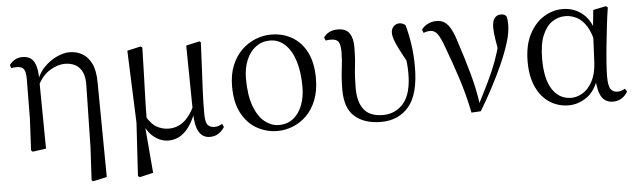

<svg xmlns="http://www.w3.org/2000/svg" viewBox="-47 -704 3607 1085"><g transform="rotate(-5 1756.5 -162.0)"><path d="M108 3 117 -178 119 -403Q119 -443 107.5 -458Q96 -473 69 -473Q61 -473 53.5 -472.5Q46 -472 37 -470L31 -488Q41 -503 60 -515Q79 -527 105 -527Q131 -527 149.5 -515.5Q168 -504 178.5 -474.5Q189 -445 189 -390V-386L193 0L117 11ZM434 201 444 16 451 -331Q453 -381 439 -411Q425 -441 399.5 -454.5Q374 -468 340 -468Q299 -468 254.5 -440.5Q210 -413 183 -356L173 -367H175Q191 -423 225.5 -459Q260 -495 300 -513Q340 -531 372 -531Q410 -531 442.5 -513.5Q475 -496 495.5 -455.5Q516 -415 516 -345L521 190L443 207Z M697 200 715 -101 699 -511 775 -528 785 -522Q783 -440 781 -378.5Q779 -317 777.5 -269Q776 -221 775 -181Q774 -141 774 -102L761 -83L784 189L707 207ZM1122 15Q1082 15 1061 -19Q1040 -53 1038 -125V-128L1033 -511L1109 -528L1117 -522Q1113 -436 1110 -372.5Q1107 -309 1104.5 -263.5Q1102 -218 1101.5 -183.5Q1101 -149 1101 -119Q1101 -70 1114 -54.5Q1127 -39 1152 -39Q1166 -39 1176.5 -43Q1187 -47 1197 -52L1205 -34Q1193 -14 1172 0.5Q1151 15 1122 15ZM887 15Q844 15 805.5 -15Q767 -45 750 -97H747L767 -137Q793 -89 825 -70.5Q857 -52 895 -52Q941 -52 977.5 -80Q1014 -108 1043 -168L1056 -155H1053Q1029 -75 987 -30Q945 15 887 15Z M1506 15Q1445 15 1391.5 -14Q1338 -43 1304.5 -103.5Q1271 -164 1271 -258Q1271 -326 1292 -377Q1313 -428 1348 -462Q1383 -496 1426.5 -513.5Q1470 -531 1515 -531Q1582 -531 1634.5 -500.5Q1687 -470 1717 -410.5Q1747 -351 1747 -263Q1747 -193 1726.5 -140.5Q1706 -88 1671 -53.5Q1636 -19 1593 -2Q1550 15 1506 15ZM1516 -18Q1565 -18 1598.5 -45Q1632 -72 1649.5 -118Q1667 -164 1667 -221Q1667 -306 1647.5 -368Q1628 -430 1591.5 -464Q1555 -498 1506 -498Q1461 -498 1426.5 -472.5Q1392 -447 1372.5 -401Q1353 -355 1353 -295Q1353 -201 1376 -139Q1399 -77 1436.5 -47.5Q1474 -18 1516 -18Z M2093 15Q2000 15 1945 -32Q1890 -79 1890 -184Q1890 -246 1897 -301Q1904 -356 1904 -398Q1904 -441 1892.5 -457Q1881 -473 1850 -473Q1842 -473 1834.5 -472.5Q1827 -472 1821 -470L1813 -488Q1826 -507 1846 -517Q1866 -527 1893 -527Q1940 -527 1959.5 -498.5Q1979 -470 1979 -420Q1979 -361 1972.5 -307Q1966 -253 1966 -188Q1966 -107 2000 -65Q2034 -23 2107 -23Q2179 -23 2224.5 -77Q2270 -131 2270 -246Q2270 -275 2267 -305Q2264 -335 2259 -370L2275 -367L2279 -294Q2248 -349 2230 -384.5Q2212 -420 2204.5 -442Q2197 -464 2197 -481Q2197 -503 2210.5 -517Q2224 -531 2243 -531Q2254 -531 2263 -527Q2272 -523 2278 -517Q2292 -467 2301 -407Q2310 -347 2310 -280Q2310 -125 2251.5 -55Q2193 15 2093 15Z M2606 7Q2584 -101 2553.5 -194Q2523 -287 2493 -367Q2471 -429 2454.5 -451Q2438 -473 2414 -473Q2392 -473 2376 -465L2368 -484Q2382 -504 2405.5 -515Q2429 -526 2453 -526Q2481 -526 2500.5 -512.5Q2520 -499 2536 -468.5Q2552 -438 2567 -386Q2594 -306 2620 -212.5Q2646 -119 2659 -22H2645L2651 -34Q2678 -87 2700.5 -132.5Q2723 -178 2742 -222.5Q2761 -267 2776.5 -316Q2792 -365 2806 -424L2793 -295Q2782 -356 2776 -396Q2770 -436 2770 -462Q2770 -496 2783 -513.5Q2796 -531 2819 -531Q2831 -531 2838.5 -527.5Q2846 -524 2851 -517Q2854 -505 2855 -494.5Q2856 -484 2856 -470Q2856 -427 2839 -371.5Q2822 -316 2794 -252.5Q2766 -189 2731 -123Q2696 -57 2659 4Z M3158 14Q3098 14 3050 -17Q3002 -48 2974.5 -107.5Q2947 -167 2947 -251Q2947 -344 2979.5 -406.5Q3012 -469 3062.5 -500Q3113 -531 3169 -531Q3236 -531 3284.5 -489.5Q3333 -448 3353 -358H3360L3338 -313Q3326 -379 3302 -418Q3278 -457 3246.5 -473.5Q3215 -490 3181 -490Q3141 -490 3106.5 -467Q3072 -444 3051 -393Q3030 -342 3030 -258Q3030 -145 3069 -86Q3108 -27 3176 -27Q3208 -27 3240 -46Q3272 -65 3295 -106.5Q3318 -148 3322 -213L3331 -403L3342 -511L3415 -526L3425 -518Q3417 -467 3410.5 -410.5Q3404 -354 3398.5 -300Q3393 -246 3390 -201Q3387 -156 3387 -127Q3387 -77 3400 -58Q3413 -39 3438 -39Q3451 -39 3461 -42.5Q3471 -46 3481 -52L3492 -35Q3480 -13 3458.5 1Q3437 15 3409 15Q3367 15 3345.5 -17Q3324 -49 3319 -128H3332Q3307 -51 3258.5 -18.5Q3210 14 3158 14Z"/></g></svg>

Font: Noto Serif SC
Style: Regular
Weight: 400
Designer: Ryoko NISHIZUKA 西塚涼子 (kana & ideographs); Frank Grießhammer (Latin, Greek & Cyrillic); Wenlong ZHANG 张文龙 (bopomofo); San
Foundry: Adobe
Version: Version 2.002-H1;hotconv 1.1.0;makeotfexe 2.6.0